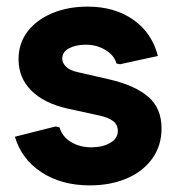

<svg xmlns="http://www.w3.org/2000/svg" viewBox="-20 -544 538 580"><path d="M251 16Q166 16 105.5 -23.5Q45 -63 25 -131L148 -162L160 -159Q168 -131 194.5 -115Q221 -99 256 -99Q290 -99 313 -112.5Q336 -126 336 -148Q336 -167 322 -178Q308 -189 280 -195L184 -216Q113 -232 74.5 -270.5Q36 -309 36 -365Q36 -413 63 -448.5Q90 -484 137.5 -504Q185 -524 245 -524Q326 -524 382.5 -484.5Q439 -445 457 -375L343 -350L332 -352Q325 -377 298.5 -393Q272 -409 239 -409Q209 -409 188.5 -398Q168 -387 168 -367Q168 -354 179.5 -342.5Q191 -331 215 -326L311 -304Q388 -286 428 -251.5Q468 -217 468 -156Q468 -104 440 -65Q412 -26 363 -5Q314 16 251 16Z"/></svg>

Font: Fustat ExtraBold
Style: Regular
Weight: 800
Designer: Mohamed Gaber, Khaled Hosny, Laura Garcia Mut
Foundry: Kief Type Foundry, Alif Type Foundry, Hard Type Foundry
Version: Version 1.007